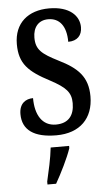

<svg xmlns="http://www.w3.org/2000/svg" viewBox="-54 -582 479 840"><g transform="rotate(-5 185.0 -162.5)"><path d="M178 10C282 10 341 -51 341 -147C341 -233 298 -274 215 -315C144 -351 119 -371 119 -424C119 -469 143 -499 186 -499C235 -499 265 -463 265 -393C305 -393 326 -416 326 -452C326 -502 284 -546 194 -546C102 -546 40 -495 40 -402C40 -316 79 -279 171 -231C238 -195 261 -172 261 -124C261 -70 235 -37 180 -37C120 -37 90 -87 90 -161C58 -161 29 -143 29 -96C29 -26 80 10 178 10ZM120 208V221H158C182 179 215 113 229 71V61H148C143 109 130 164 120 208Z"/></g></svg>

Font: Noto Serif Sinhala ExtraCondensed Medium
Style: Regular
Weight: 500
Width: 2
Designer: Jelle Bosma - Monotype Design Team
Foundry: Monotype Imaging Inc.
Version: Version 2.007